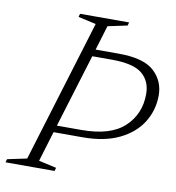

<svg xmlns="http://www.w3.org/2000/svg" viewBox="-100 -739 740 808"><g transform="rotate(10 270.0 -335.0)"><path d="M249.5 -639 173.5 -656 177.5 -670H387L383 -656L300 -638.5L268 -533H366.5Q473 -533 518 -492Q563 -451 563 -389Q563 -326.5 530.8 -274.2Q498.5 -222 435 -191Q371.5 -160 277.5 -160H154L115 -31L190.5 -14L186.5 0H-23L-19 -14L64 -31.5ZM267.5 -189.5Q392 -189.5 451 -244.8Q510 -300 510 -385.5Q510 -441 472.2 -472Q434.5 -503 343 -503H259L163 -189.5Z"/></g></svg>

Font: Newsreader Text Light
Style: Italic
Weight: 300
Italic angle: -17°
Designer: Hugues Gentile
Foundry: Production Type
Version: Version 1.001